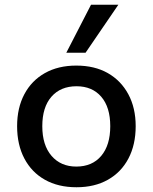

<svg xmlns="http://www.w3.org/2000/svg" viewBox="-20 -779 643 808"><path d="M302 9Q225 9 169 -22.5Q113 -54 82.5 -112Q52 -170 52 -248Q52 -325 82.5 -382.5Q113 -440 169 -471.5Q225 -503 301 -503Q378 -503 433.5 -471.5Q489 -440 520 -382.5Q551 -325 551 -248Q551 -170 520.5 -112Q490 -54 434 -22.5Q378 9 302 9ZM301 -78Q368 -78 406 -123Q444 -168 444 -248Q444 -328 406 -372Q368 -416 302 -416Q235 -416 196.5 -372Q158 -328 158 -248Q158 -168 197 -123Q236 -78 301 -78ZM259 -557 363 -759H478L340 -557Z"/></svg>

Font: Nunito Sans 9pt SemiBold
Style: Regular
Weight: 600
Version: Version 3.101;gftools[0.9.27]